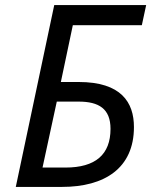

<svg xmlns="http://www.w3.org/2000/svg" viewBox="-20 -734 607 754"><path d="M224 0C390 0 506 -73 506 -235C506 -332 456 -412 289 -412H219L266 -635H537L554 -714H193L42 0ZM203 -335H289C368 -335 414 -307 414 -228C414 -127 355 -76 237 -76H147Z"/></svg>

Font: BC Sans
Style: Italic
Weight: 400
Italic angle: -12°
Designer: Monotype Design Team
Designer: Province of B.C.
Foundry: Monotype Imaging Inc.
Version: Version 2.000;GOOG;noto-source:20170915:90ef993387c0